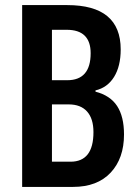

<svg xmlns="http://www.w3.org/2000/svg" viewBox="-20 -734 548 754"><path d="M244 -714Q454 -714 454 -540Q454 -474 428 -432Q402 -390 355 -379V-374Q413 -359 440 -317.5Q467 -276 467 -206Q467 -112 414.5 -56Q362 0 267 0H67V-714ZM244 -419Q336 -419 336 -525Q336 -617 242 -617H184V-419ZM184 -324V-99H257Q347 -99 347 -215Q347 -268 322 -296Q297 -324 250 -324Z"/></svg>

Font: Noto Sans Devanagari UI ExtraCondensed SemiBold
Style: Regular
Weight: 600
Width: 2
Designer: Jelle Bosma - Monotype Design Team
Foundry: Monotype Imaging Inc.
Version: Version 2.004; ttfautohint (v1.8.4.7-5d5b)